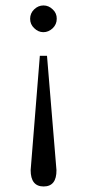

<svg xmlns="http://www.w3.org/2000/svg" viewBox="-20 -464 314 694"><path d="M90.8 150.9 124 -262.2H149.9L184.1 150.9Q184.6 210 137.7 210Q90.8 210 90.8 150.9ZM185.1 -396Q185.1 -376 170.4 -361.8Q155.3 -347.7 136.7 -347.7Q118.2 -347.7 103.5 -362.3Q88.9 -376 88.9 -396Q88.9 -416 103.5 -430.2Q118.2 -444.3 137.2 -444.3Q156.2 -444.3 170.9 -429.7Q185.5 -416 185.1 -396Z"/></svg>

Font: Arapey-Regular
Style: Regular
Weight: 400
Designer: Eduardo Rodriguez Tunni
Foundry: Eduardo Rodriguez Tunni
Version: Version 1.002